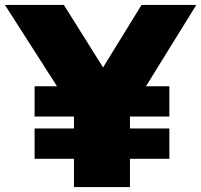

<svg xmlns="http://www.w3.org/2000/svg" viewBox="-52 -760 818 780"><path d="M248.5 0V-390.5L293 -232.5L-32 -740H207.5L398 -436H336L523 -740H745.5L431.5 -232.5L476 -387.5V0ZM88.5 -115V-238H636V-115ZM88.5 -286.5V-409.5H636V-286.5Z"/></svg>

Font: Encode Sans SC SemiExpanded Black
Style: Regular
Weight: 900
Width: 6
Designer: Multiple Designers
Foundry: Impallari Type
Version: Version 3.002